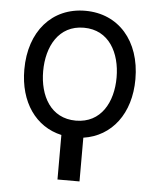

<svg xmlns="http://www.w3.org/2000/svg" viewBox="-53 -601 738 851"><g transform="rotate(5 315.5 -175.0)"><path d="M292.6 -63.9C180.4 -63.9 129.3 -160.5 129.3 -269.9C129.3 -379.3 180.4 -477.3 292.6 -477.3C404.8 -477.3 456 -379.3 456 -269.9C456 -160.5 404.8 -63.9 292.6 -63.9ZM45.5 -269.9C45.5 -124.3 119.3 -20.6 234.4 5V203.1H332.4V8.5C457.7 -9.9 539.8 -116.5 539.8 -269.9C539.8 -440.3 440.3 -552.6 292.6 -552.6C144.9 -552.6 45.5 -440.3 45.5 -269.9Z"/></g></svg>

Font: Margiela Sans
Style: Regular
Weight: 400
Designer: Stefan Endress, Andreas Faust
Version: Version 1.100;FEAKit 1.0